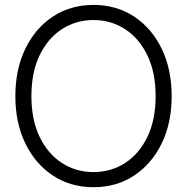

<svg xmlns="http://www.w3.org/2000/svg" viewBox="-20 -758 768 788"><path d="M363.8 10.3Q269.5 10.3 197.3 -37.4Q125 -85 84 -169.4Q43 -253.9 43 -363.3Q43 -473.6 84 -558.1Q125 -642.6 197.3 -690.2Q269.5 -737.8 363.8 -737.8Q458 -737.8 530.3 -690.2Q602.5 -642.6 643.6 -558.1Q684.6 -473.6 684.6 -363.3Q684.6 -253.4 643.6 -169.2Q602.5 -85 530.3 -37.4Q458 10.3 363.8 10.3ZM363.8 -51.8Q435.5 -51.8 493.2 -88.9Q550.8 -126 584.7 -195.8Q618.7 -265.6 618.7 -363.3Q618.7 -461.4 584.7 -531.2Q550.8 -601.1 493.2 -638.4Q435.5 -675.8 363.8 -675.8Q292.5 -675.8 234.6 -638.7Q176.8 -601.6 142.8 -531.5Q108.9 -461.4 108.9 -363.3Q108.9 -266.1 142.6 -196.3Q176.3 -126.5 234.1 -89.1Q292 -51.8 363.8 -51.8Z"/></svg>

Font: Inter Display Light
Style: Regular
Weight: 300
Designer: Rasmus Andersson
Foundry: rsms
Version: Version 4.000;git-a52131595